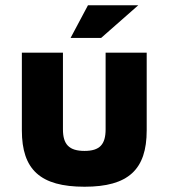

<svg xmlns="http://www.w3.org/2000/svg" viewBox="-20 -700 640 729"><path d="M63 -205C63 -56 133 9 301 9C467 9 537 -56 537 -205V-500H381V-209C381 -152 359 -127 301 -127C242 -127 219 -152 219 -209V-500H63ZM248 -556H364L505 -680H314Z"/></svg>

Font: LT Wave Mono Black
Style: Regular
Weight: 900
Designer: Daniel Lyons
Version: Version 2.5 (Glyphs App)